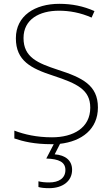

<svg xmlns="http://www.w3.org/2000/svg" viewBox="-20 -744 584 1004"><path d="M357 144C357 95 322 67 266 63L294 8C407 -5 492 -68 492 -182C492 -299 410 -338 283 -379C177 -414 103 -444 103 -545C103 -643 186 -688 288 -688C343 -688 400 -678 459 -652L474 -686C416 -712 356 -724 290 -724C163 -724 63 -662 63 -544C63 -426 142 -386 259 -348C383 -307 452 -275 452 -181C452 -75 363 -26 252 -26C172 -26 107 -41 55 -61V-20C102 -4 160 10 249 10C253 10 257 10 261 10L222 85C289 87 322 104 322 145C322 188 288 210 237 210C214 210 197 208 181 204V234C195 238 213 240 237 240C308 240 357 203 357 144Z"/></svg>

Font: Noto Sans Myanmar ExtraLight
Style: Regular
Weight: 200
Designer: Monotype Design Team
Foundry: Monotype Imaging Inc.
Version: Version 2.107